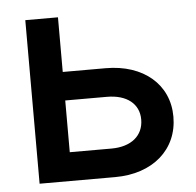

<svg xmlns="http://www.w3.org/2000/svg" viewBox="-43 -560 614 603"><g transform="rotate(-5 264.0 -258.0)"><path d="M296.4 -343.3H161.1V-515.6H58.1V0H296.4C415.5 0 495.1 -69.8 495.1 -173.3C495.1 -274.9 415.5 -343.3 296.4 -343.3ZM292.5 -90.3H161.1V-253.4H292.5C355 -253.4 393.6 -222.7 393.6 -173.3C393.6 -122.1 355 -90.3 292.5 -90.3Z"/></g></svg>

Font: Inteeer Medium
Style: Regular
Weight: 500
Designer: Rasmus Andersson
Foundry: rsms
Version: Version 4.001;Glyphs 3.4 (3402)